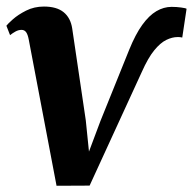

<svg xmlns="http://www.w3.org/2000/svg" viewBox="-22 -572 604 601"><path d="M382.5 -416.5Q402 -464.5 423.2 -494Q444.5 -523.5 467.5 -537Q490.5 -550.5 515 -550.5Q530.5 -550.5 545 -548.5Q559.5 -546.5 562 -544.5L548.5 -454.5Q545.5 -455.5 541.2 -455.8Q537 -456 534 -456Q517 -456 498.5 -447Q480 -438 460.8 -414.5Q441.5 -391 421.5 -346L258.5 9L155 9.5L68 -448Q65 -464 59.8 -471.2Q54.5 -478.5 45.5 -478.5Q35.5 -478.5 26.2 -473.2Q17 -468 9.5 -462L-2 -491.5Q2 -497 18.2 -511.5Q34.5 -526 59.8 -538.8Q85 -551.5 115.5 -551.5Q155.5 -551.5 177.2 -533.8Q199 -516 204 -483L246.5 -195.5L256.5 -97.5L292.5 -193.5Z"/></svg>

Font: Merriweather 60pt
Style: Bold Italic
Weight: 700
Italic angle: -7.8°
Version: Version 2.101